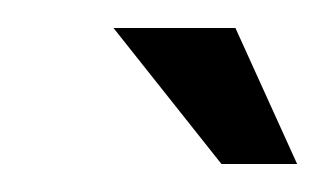

<svg xmlns="http://www.w3.org/2000/svg" viewBox="-20 -664 232 137"><path d="M138 -547 61 -644H148L192 -547Z"/></svg>

Font: Alumni Sans SemiBold
Style: Italic
Weight: 600
Italic angle: -8°
Version: Version 1.016